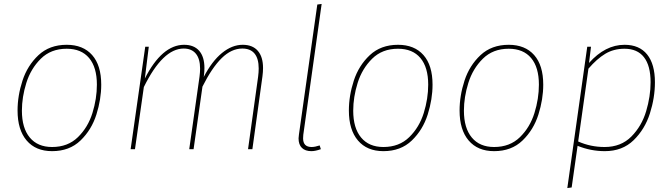

<svg xmlns="http://www.w3.org/2000/svg" viewBox="-20 -756 3405 973"><path d="M69 -196Q69 -271 94 -347.5Q119 -424 175 -476.5Q231 -529 318 -529Q401 -529 447 -477Q493 -425 493 -327Q493 -253 468.5 -175.5Q444 -98 388 -44Q332 10 244 10Q161 10 115 -44Q69 -98 69 -196ZM471 -327Q471 -415 431.5 -462Q392 -509 318 -509Q238 -509 187 -458.5Q136 -408 113.5 -336Q91 -264 91 -195Q91 -107 131 -59Q171 -11 244 -11Q324 -11 375 -61Q426 -111 448.5 -183.5Q471 -256 471 -327Z M1313 -411Q1313 -392 1310 -369L1259 0H1237L1288 -367Q1291 -390 1291 -409Q1291 -459 1270 -484.5Q1249 -510 1208 -510Q1153 -510 1103.5 -461.5Q1054 -413 1006 -317L961 0H939L991 -367Q994 -390 994 -408Q994 -458 972.5 -484Q951 -510 911 -510Q805 -510 709 -315L664 0H642L716 -519H734L714 -358Q757 -443 807 -486Q857 -529 913 -529Q963 -529 989.5 -498.5Q1016 -468 1016 -411Q1016 -392 1013 -369L1012 -365Q1054 -446 1105 -487.5Q1156 -529 1210 -529Q1260 -529 1286.5 -498.5Q1313 -468 1313 -411Z M1517 -73Q1516 -67 1516 -55Q1516 -11 1559 -11Q1576 -11 1600 -19L1606 0Q1578 10 1558 10Q1527 10 1510 -6.5Q1493 -23 1493 -55Q1493 -61 1495 -75L1588 -733L1610 -736Z M1748 -196Q1748 -271 1773 -347.5Q1798 -424 1854 -476.5Q1910 -529 1997 -529Q2080 -529 2126 -477Q2172 -425 2172 -327Q2172 -253 2147.5 -175.5Q2123 -98 2067 -44Q2011 10 1923 10Q1840 10 1794 -44Q1748 -98 1748 -196ZM2150 -327Q2150 -415 2110.5 -462Q2071 -509 1997 -509Q1917 -509 1866 -458.5Q1815 -408 1792.5 -336Q1770 -264 1770 -195Q1770 -107 1810 -59Q1850 -11 1923 -11Q2003 -11 2054 -61Q2105 -111 2127.5 -183.5Q2150 -256 2150 -327Z M2309 -196Q2309 -271 2334 -347.5Q2359 -424 2415 -476.5Q2471 -529 2558 -529Q2641 -529 2687 -477Q2733 -425 2733 -327Q2733 -253 2708.5 -175.5Q2684 -98 2628 -44Q2572 10 2484 10Q2401 10 2355 -44Q2309 -98 2309 -196ZM2711 -327Q2711 -415 2671.5 -462Q2632 -509 2558 -509Q2478 -509 2427 -458.5Q2376 -408 2353.5 -336Q2331 -264 2331 -195Q2331 -107 2371 -59Q2411 -11 2484 -11Q2564 -11 2615 -61Q2666 -111 2688.5 -183.5Q2711 -256 2711 -327Z M2956 -519H2975L2965 -437Q3047 -529 3145 -529Q3220 -529 3259.5 -480Q3299 -431 3299 -339Q3299 -261 3273.5 -181Q3248 -101 3191 -45.5Q3134 10 3045 10Q2974 10 2907 -17L2877 194L2855 197ZM3277 -339Q3277 -423 3243.5 -466Q3210 -509 3145 -509Q3090 -509 3047.5 -483.5Q3005 -458 2962 -408L2910 -39Q2973 -11 3044 -11Q3127 -11 3179.5 -64Q3232 -117 3254.5 -192.5Q3277 -268 3277 -339Z"/></svg>

Font: Fira Sans Thin
Style: Italic
Weight: 250
Italic angle: -8°
Designer: Carrois Corporate & Edenspiekermann AG
Foundry: Carrois Corporate GbR & Edenspiekermann AG
Version: Version 4.203